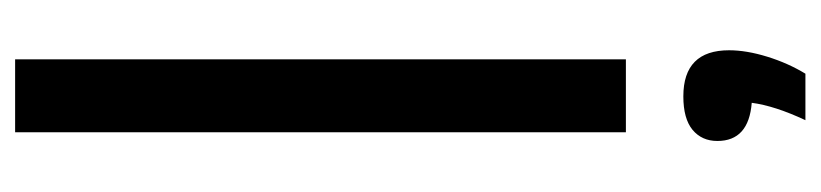

<svg xmlns="http://www.w3.org/2000/svg" viewBox="-436 -412 1086 254"><g transform="rotate(-90 107.0 -285.0)"><path d="M59 0V-808H155.5V0ZM75 237.5Q94 197 98 166.5Q47.5 162.5 47.5 121Q47.5 100.5 62.2 88.2Q77 76 106.5 76Q167.5 76 167.5 136.5Q167.5 159.5 159 187Q150.5 214.5 136.5 237.5Z"/></g></svg>

Font: Encode Sans Cnd Md
Style: Regular
Weight: 500
Width: 3
Designer: Multiple Designers
Foundry: Impallari Type
Version: Version 3.002; ttfautohint (v1.8.3) -l 8 -r 50 -G 200 -x 14 